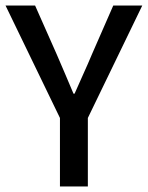

<svg xmlns="http://www.w3.org/2000/svg" viewBox="-23 -675 535 695"><path d="M194 0V-248L-3 -655H104L182 -479Q198 -443 212.5 -408Q227 -373 243 -336H247Q263 -373 279 -408Q295 -443 310 -479L387 -655H492L295 -248V0Z"/></svg>

Font: Mada Medium
Style: Regular
Weight: 500
Designer: Khaled Hosny
Version: Version 1.5